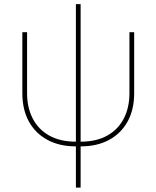

<svg xmlns="http://www.w3.org/2000/svg" viewBox="-20 -689 745 914"><path d="M341.3 7.8Q263.2 7.8 205.8 -23.2Q148.4 -54.2 117.4 -110.8Q86.4 -167.5 86.4 -245.1V-535.6H108.9V-245.1Q108.9 -177.7 135.3 -125.7Q161.6 -73.7 213.6 -44.2Q265.6 -14.6 341.3 -14.6H363.8Q439.9 -14.6 491.7 -44.2Q543.5 -73.7 569.8 -125.7Q596.2 -177.7 596.2 -245.1V-535.6H618.7V-245.1Q618.7 -167.5 587.6 -110.8Q556.6 -54.2 499.5 -23.2Q442.4 7.8 363.8 7.8ZM341.3 204.1V-669.4H363.8V204.1Z"/></svg>

Font: Inter 20pt Thin
Style: Regular
Weight: 250
Version: Version 4.001;git-66647c0bb